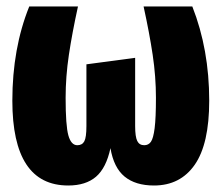

<svg xmlns="http://www.w3.org/2000/svg" viewBox="-20 -553 682 591"><path d="M624 -243Q624 -110 579.5 -46Q535 18 454 18Q397 18 363.5 -9.5Q330 -37 320 -97Q307 -36 275.5 -9Q244 18 190 18Q18 18 18 -243Q18 -404 70 -533H220Q202 -451 192 -384Q182 -317 182 -252Q182 -166 190.5 -136Q199 -106 218 -106Q233 -106 239.5 -118Q246 -130 246 -165V-355L396 -375V-165Q396 -132 402.5 -119Q409 -106 424 -106Q437 -106 444.5 -116.5Q452 -127 456 -158.5Q460 -190 460 -252Q460 -317 450 -384Q440 -451 422 -533H572Q624 -401 624 -243Z"/></svg>

Font: Fira Sans Extra Condensed ExtraBold
Style: Regular
Weight: 800
Width: 1
Designer: Carrois Corporate & Edenspiekermann AG
Foundry: Carrois Corporate GbR & Edenspiekermann AG
Version: Version 4.203